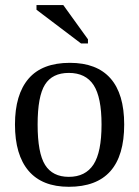

<svg xmlns="http://www.w3.org/2000/svg" viewBox="-20 -715 540 745"><path d="M461.9 -231.9Q461.9 9.8 247.1 9.8Q143.6 9.8 90.8 -52.2Q38.1 -114.3 38.1 -231.9Q38.1 -348.1 90.8 -409.7Q143.6 -471.2 251 -471.2Q355.5 -471.2 408.7 -410.9Q461.9 -350.6 461.9 -231.9ZM374 -231.9Q374 -337.4 343.3 -384.8Q312.5 -432.1 247.1 -432.1Q183.1 -432.1 154.5 -386.7Q126 -341.3 126 -231.9Q126 -121.1 155 -75Q184.1 -28.8 247.1 -28.8Q311.5 -28.8 342.8 -76.7Q374 -124.5 374 -231.9ZM294.4 -546.4 121.6 -677.2V-695.3H225.6L321.3 -562.5V-546.4Z"/></svg>

Font: Times New Roman
Style: Regular
Weight: 400
Designer: Steve Matteson
Foundry: Ascender Corporation
Version: Version 2.00.3